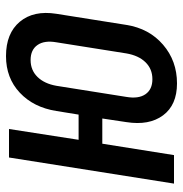

<svg xmlns="http://www.w3.org/2000/svg" viewBox="-5 -595 610 640"><g transform="rotate(-90 300.0 -275.0)"><path d="M342 10Q270 10 235.5 -36.5Q201 -83 213 -159L225 -239H141L103 0H8L95 -550H190L154 -318H238L250 -392Q262 -468 311 -514Q360 -560 433 -560Q509 -560 547.5 -514Q586 -468 574 -392L537 -159Q525 -83 471 -36.5Q417 10 342 10ZM356 -72Q390 -72 412.5 -95Q435 -118 442 -159L479 -392Q486 -432 470 -455Q454 -478 420 -478Q386 -478 363.5 -455Q341 -432 334 -392L297 -159Q290 -118 306 -95Q322 -72 356 -72Z"/></g></svg>

Font: NKDuy Mono SemiBold
Style: Italic
Weight: 600
Italic angle: -9°
Monospace: yes
Designer: NKDuy
Foundry: NKDuy
Version: Version 2.251; ttfautohint (v1.8.4.7-5d5b)